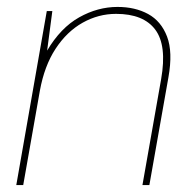

<svg xmlns="http://www.w3.org/2000/svg" viewBox="-20 -534 556 554"><path d="M27 0 115 -502H131L116 -388Q155 -454 208.5 -484Q262 -514 319 -514Q370 -514 407.5 -493.5Q445 -473 462 -428.5Q479 -384 466 -311L411 0H391L445 -306Q462 -403 428 -448.5Q394 -494 315 -494Q264 -494 218.5 -468.5Q173 -443 140.5 -393.5Q108 -344 95 -272L47 0Z"/></svg>

Font: DM Sans 16pt Thin
Style: Italic
Weight: 250
Italic angle: -10°
Version: Version 4.004;gftools[0.9.30]